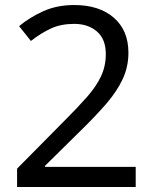

<svg xmlns="http://www.w3.org/2000/svg" viewBox="-20 -744 612 764"><path d="M520 0H48V-73L235 -262Q289 -316 326 -358Q363 -400 382 -440.5Q401 -481 401 -529Q401 -588 366 -618.5Q331 -649 275 -649Q223 -649 183.5 -631Q144 -613 103 -581L56 -640Q98 -675 152.5 -699.5Q207 -724 275 -724Q375 -724 433 -673.5Q491 -623 491 -534Q491 -478 468 -429Q445 -380 404 -332.5Q363 -285 308 -231L159 -84V-80H520Z"/></svg>

Font: TSCustom
Style: Regular
Weight: 400
Designer: Monotype Design Team
Foundry: Monotype Imaging Inc.
Version: Version 2.004; ttfautohint (v1.8.3) -l 8 -r 50 -G 200 -x 14 